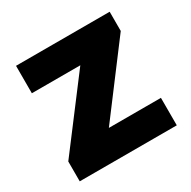

<svg xmlns="http://www.w3.org/2000/svg" viewBox="-125 -649 765 769"><g transform="rotate(-30 257.5 -264.0)"><path d="M240.2 -127H481V0H32.2V-91.8L266.6 -401.4H42.5V-528.3H475.6V-439.5Z"/></g></svg>

Font: Vazir Black
Style: Black
Weight: 900
Designer: Saber Rastikerdar
Foundry: Saber Rastikerdar
Version: Version 30.0.0